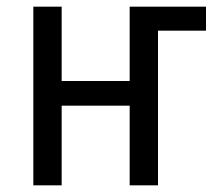

<svg xmlns="http://www.w3.org/2000/svg" viewBox="-20 -556 640 576"><path d="M80 0V-536H165V-313H369V-536H598V-464H454V0H369V-239H165V0Z"/></svg>

Font: Noto Sans Mono
Style: Regular
Weight: 400
Designer: Monotype Design Team
Foundry: Monotype Imaging Inc.
Version: Version 2.014